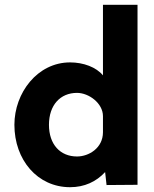

<svg xmlns="http://www.w3.org/2000/svg" viewBox="-20 -770 643 800"><path d="M272 -510C136 -510 40 -383 40 -250C40 -104 136 10 272 10C332 10 381 -13 418 -53L424 1L553 0V-750H409V-456C381 -490 328 -510 272 -510ZM301 -118C231 -118 184 -168 184 -250C184 -332 231 -383 301 -383C350 -383 409 -340 409 -286V-219C409 -153 350 -118 301 -118Z"/></svg>

Font: Oakes Bold
Style: Regular
Weight: 700
Designer: Samuel Oakes
Foundry: Samuel Oakes
Version: Version 1.003;PS 001.003;hotconv 1.0.88;makeotf.lib2.5.64775